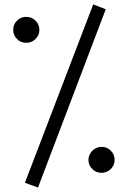

<svg xmlns="http://www.w3.org/2000/svg" viewBox="-20 -781 577 866"><path d="M497.1 -59.6Q497.1 -47.4 492.4 -36.9Q487.8 -26.4 479.7 -18.6Q471.7 -10.7 460.9 -6.1Q450.2 -1.5 438.5 -1.5Q413.1 -1.5 396 -18.6H396.5Q378.9 -34.7 378.9 -60.1Q378.9 -72.3 383.8 -82.8Q388.7 -93.3 396.7 -101.3Q404.8 -109.4 415.5 -114Q426.3 -118.7 438.5 -118.7Q450.7 -118.7 461.2 -114Q471.7 -109.4 479.7 -101.6Q487.8 -93.8 492.4 -83Q497.1 -72.3 497.1 -59.6ZM157.7 -646Q157.7 -621.6 139.6 -605H140.1Q123 -587.9 98.1 -587.9Q73.7 -587.9 56.6 -605H57.1Q39.6 -621.1 39.6 -646.5Q39.6 -671.9 57.1 -688H56.6Q73.7 -705.1 97.7 -705.1Q110.4 -705.1 121.1 -700.7Q131.8 -696.3 140.1 -688.2Q148.4 -680.2 153.1 -669.4Q157.7 -658.7 157.7 -646ZM92.3 43.5 400.4 -761.2 457 -739.3 151.4 64.9Z"/></svg>

Font: XB Niloofar
Style: Bold
Weight: 700
Designer: Behnam
Foundry: Irmug
Version: Version 7.201 2008